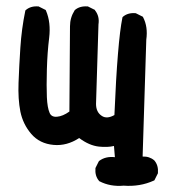

<svg xmlns="http://www.w3.org/2000/svg" viewBox="-20 -459 540 612"><path d="M374 132.8Q331.5 136.7 296.9 118.7L295.9 118.2L295.4 117.2Q282.2 101.6 284.2 77.6V76.7L284.7 75.7L294.4 56.2L295.4 54.7L296.4 53.7Q316.9 38.6 346.2 42L343.3 6.3Q322.8 11.2 295.4 8.3Q264.2 4.9 232.4 -19Q192.9 6.8 150.9 2.9Q106.4 -1 79.6 -32.2Q53.2 -63 44.9 -103.5Q37.1 -143.1 39.1 -195.3Q41 -247.6 44.9 -307.1Q48.8 -367.2 60.5 -423.8L61 -425.8L62.5 -427.2Q78.1 -440.4 102.1 -438.5H103L104 -438L123.5 -428.2L125.5 -427.2L126.5 -425.3Q134.8 -405.8 137.2 -384Q139.6 -362.3 136.7 -338.4Q130.9 -291.5 129.4 -237.5Q127.9 -183.6 129.4 -149.4Q130.9 -115.7 138.2 -99.1Q144 -85.4 161.6 -86.9Q180.2 -88.4 201.2 -103.5Q203.1 -348.6 203.1 -375Q203.1 -402.8 217.8 -425.8L218.3 -426.8L218.8 -427.2Q234.4 -440.4 259.3 -438.5H260.3L261.2 -438L280.8 -428.2L282.2 -427.7L282.7 -426.3Q297.9 -407.2 293.9 -381.3L286.1 -127.9Q286.1 -101.6 304.2 -89.8Q320.3 -78.6 344.7 -92.3Q349.6 -210 356 -287.1Q362.3 -364.3 370.1 -402.3L370.6 -404.3L372.1 -405.8Q387.7 -418.9 411.6 -417H412.6L413.6 -416.5L433.1 -406.7L435.1 -405.8L436 -404.3Q452.1 -373.5 446.3 -332.5L434.6 40Q456.5 39.1 471.7 52.2L472.2 52.7Q485.4 68.4 483.4 92.3V93.3L482.9 94.2L473.1 113.8L472.2 115.7L470.2 116.7Q426.3 136.7 374 132.8Z"/></svg>

Font: NaikaiFont
Style: SemiBold
Weight: 600
Version: Version 1.89